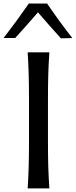

<svg xmlns="http://www.w3.org/2000/svg" viewBox="-62 -1047 422 1067"><path d="M91.8 0Q95.7 -62.5 97.4 -120.8Q99.1 -179.2 99.1 -249.5V-503.9Q99.1 -575.2 97.4 -634Q95.7 -692.9 91.8 -756.3H212.4Q208 -692.9 206.3 -634Q204.6 -575.2 204.6 -503.9V-249.5Q204.6 -179.2 206.3 -120.8Q208 -62.5 212.4 0ZM276.4 -834Q243.7 -870.1 211.7 -906.2Q179.7 -942.4 148.9 -978.5Q118.2 -942.9 86.9 -907.5Q55.7 -872.1 22.5 -835.9H-42Q-4.9 -883.8 30.3 -931.9Q65.4 -980 98.1 -1027.3H199.7Q266.1 -930.2 339.8 -835.4Z"/></svg>

Font: Pinar-DS2-FD Medium
Style: Regular
Weight: 500
Designer: Amin Abedi
Version: Version 3.000